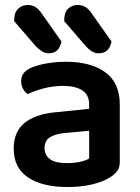

<svg xmlns="http://www.w3.org/2000/svg" viewBox="-20 -736 562 771"><path d="M37 -651V-657Q37 -686 53 -701Q69 -716 92 -716Q110 -716 123.5 -707Q137 -698 148 -681L227 -569Q221 -543 208 -532.5Q195 -522 176 -522Q160 -522 147.5 -530.5Q135 -539 124 -550ZM238 -651V-657Q238 -686 253.5 -701Q269 -716 292 -716Q311 -716 324.5 -707Q338 -698 349 -681L428 -569Q422 -543 409 -532.5Q396 -522 376 -522Q361 -522 348.5 -530Q336 -538 325 -550ZM250 -81Q279 -81 303 -86.5Q327 -92 338 -100V-211L241 -202Q201 -198 180 -184.5Q159 -171 159 -142Q159 -113 180.5 -97Q202 -81 250 -81ZM246 -488Q344 -488 402.5 -446Q461 -404 461 -316V-85Q461 -61 449 -47Q437 -33 419 -22Q391 -5 348 5Q305 15 250 15Q150 15 92.5 -23.5Q35 -62 35 -139Q35 -206 77.5 -241.5Q120 -277 201 -285L338 -299V-317Q338 -355 310.5 -373Q283 -391 233 -391Q194 -391 157 -381.5Q120 -372 91 -358Q80 -366 72.5 -379.5Q65 -393 65 -409Q65 -429 74.5 -441.5Q84 -454 105 -464Q134 -476 171 -482Q208 -488 246 -488Z"/></svg>

Font: Baloo Thambi 2 SemiBold
Style: Regular
Weight: 600
Designer: Aadarsh Rajan and Ek Type
Foundry: Ek Type
Version: Version 1.640;hotconv 1.0.111;makeotfexe 2.5.65597; ttfautoh